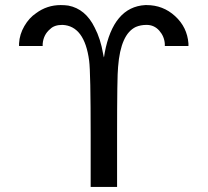

<svg xmlns="http://www.w3.org/2000/svg" viewBox="-20 -736 818 756"><path d="M629 -563Q627 -593 607 -615.5Q587 -638 557 -638Q534 -638 515 -630Q455 -602 445 -473Q441 -438 441 -202V0H337V-202Q337 -453 331 -497Q313 -634 226 -638Q194 -638 178 -622Q151 -600 148 -563V-555H55V-565Q57 -601 76 -633.5Q95 -666 122 -684Q165 -716 219 -716Q235 -716 249 -714Q317 -701 353 -627Q376 -583 386 -524L389 -510Q390 -511 392 -527Q426 -709 552 -716H557Q622 -716 669.5 -672.5Q717 -629 722 -565V-555H629Z"/></svg>

Font: MathJax_SansSerif
Style: Regular
Weight: 400
Version: Version 1.1